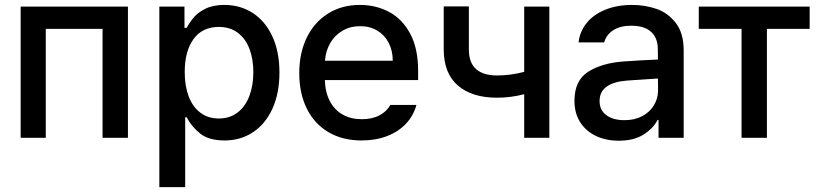

<svg xmlns="http://www.w3.org/2000/svg" viewBox="-20 -557 3326 776"><path d="M63.5 -530.3H497.1V0H394.5V-440.4H165V0H63.5Z M624 -530.3H725.6V-444.3H734.4Q747.6 -468.3 764.2 -487.8Q780.8 -507.3 811.3 -522.2Q841.8 -537.1 886.7 -537.1Q951.2 -537.1 1001.7 -504.4Q1052.2 -471.7 1080.8 -409.9Q1109.4 -348.1 1109.4 -263.7Q1109.4 -179.7 1081.1 -117.7Q1052.7 -55.7 1002.4 -22.5Q952.1 10.7 887.7 10.7Q824.2 10.7 789.6 -16.8Q754.9 -44.4 734.4 -83H728.5V199.2H624ZM864.3 -78.1Q908.7 -78.1 940.2 -102.3Q971.7 -126.5 987.8 -168.9Q1003.9 -211.4 1003.9 -265.6Q1003.9 -318.8 988 -360.1Q972.2 -401.4 940.7 -424.8Q909.2 -448.2 864.3 -448.2Q797.9 -448.2 762.2 -399.2Q726.6 -350.1 726.6 -265.6Q726.6 -209.5 742.7 -167.2Q758.8 -125 789.8 -101.6Q820.8 -78.1 864.3 -78.1Z M1189.5 -261.7Q1189.5 -342.8 1220 -405.3Q1250.5 -467.8 1306.2 -502.4Q1361.8 -537.1 1434.6 -537.1Q1498.5 -537.1 1551.8 -509.3Q1605 -481.4 1637.5 -421.6Q1669.9 -361.8 1669.9 -270.5V-233.4H1293Q1294.4 -184.1 1313.2 -148.2Q1332 -112.3 1365.2 -93.8Q1398.4 -75.2 1442.4 -75.2Q1484.9 -75.2 1514.2 -91.1Q1543.5 -106.9 1557.6 -132.8H1663.1Q1651.4 -89.8 1621.1 -57.4Q1590.8 -24.9 1544.7 -7.1Q1498.5 10.7 1441.4 10.7Q1364.3 10.7 1307.4 -22.9Q1250.5 -56.6 1220 -118.2Q1189.5 -179.7 1189.5 -261.7ZM1567.4 -311.5Q1567.4 -352.1 1551 -383.8Q1534.7 -415.5 1504.9 -433.3Q1475.1 -451.2 1435.5 -451.2Q1395 -451.2 1363.5 -432.4Q1332 -413.6 1314 -381.6Q1295.9 -349.6 1293.5 -311.5Z M2200.2 0H2098.6V-176.3Q2044.9 -162.1 1988.3 -162.1Q1887.7 -162.1 1830.6 -211.4Q1773.4 -260.7 1773.4 -357.4V-531.2H1875V-357.4Q1875 -303.2 1904.3 -277.6Q1933.6 -252 1988.3 -252Q2043.9 -252 2098.6 -266.6V-530.3H2200.2Z M2500 -308.6Q2533.2 -311 2572.5 -313.2Q2611.8 -315.4 2639.2 -316.4L2638.7 -358.4Q2638.7 -403.8 2611.3 -428.5Q2584 -453.1 2531.2 -453.1Q2486.8 -453.1 2458.5 -434.8Q2430.2 -416.5 2421.9 -385.7H2318.4Q2323.2 -429.7 2351.1 -464.1Q2378.9 -498.5 2426.5 -517.8Q2474.1 -537.1 2535.2 -537.1Q2585.4 -537.1 2632.1 -521.5Q2678.7 -505.9 2710.9 -464.8Q2743.2 -423.8 2743.2 -352.5V0H2641.6V-72.3H2637.7Q2619.6 -37.1 2580.3 -12.7Q2541 11.7 2480.5 11.7Q2429.7 11.7 2389.2 -7.3Q2348.6 -26.4 2325.2 -62.7Q2301.8 -99.1 2301.8 -149.4Q2301.8 -231.9 2357.4 -267.1Q2413.1 -302.2 2500 -308.6ZM2503.9 -71.3Q2544.9 -71.3 2575.7 -87.6Q2606.4 -104 2623 -131.6Q2639.6 -159.2 2639.6 -191.4L2639.2 -239.7L2514.6 -231.4Q2461.4 -227.5 2432.4 -207.3Q2403.3 -187 2403.3 -148.4Q2403.3 -111.3 2430.9 -91.3Q2458.5 -71.3 2503.9 -71.3Z M2804.2 -530.3H3252.4V-440.4H3079.6V0H2977.1V-440.4H2804.2Z"/></svg>

Font: Pretendard JP Medium
Style: Regular
Weight: 500
Designer: Base glyphs from Inter by Rasmus Andersson; Hangeul glyphs from Noto Sans CJK(Source Han Sans) by Jang Soo-young and Kan
Foundry: Kil Hyung-jin
Version: Version 1.309